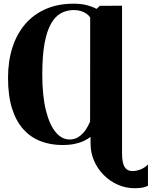

<svg xmlns="http://www.w3.org/2000/svg" viewBox="-20 -774 822 1040"><path d="M708.5 245.5Q661.5 245.5 618.2 226.5Q575 207.5 541.8 174Q508.5 140.5 489.5 96.8Q470.5 53 470.5 3.5V-32.5Q456 -21.5 435.2 -11.2Q414.5 -1 385.5 5.2Q356.5 11.5 317.5 11.5Q253.5 11.5 199.8 -9.2Q146 -30 106.5 -73.8Q67 -117.5 45.2 -186.5Q23.5 -255.5 23.5 -352.5Q23.5 -442.5 47.2 -516.5Q71 -590.5 116.5 -643.5Q162 -696.5 228 -725.2Q294 -754 378 -754Q417 -754 446.2 -747Q475.5 -740 503 -726L521 -742.5L641 -743V54Q641 108 654.8 130.2Q668.5 152.5 697 152.5Q720 152.5 742.5 143.2Q765 134 781.5 117V232Q770 238.5 752.8 242Q735.5 245.5 708.5 245.5ZM356.5 -18.5Q385 -18.5 406.2 -32.8Q427.5 -47 443 -69.2Q458.5 -91.5 468 -116L468.5 -679.5Q460 -692 447 -700.8Q434 -709.5 417.2 -714.5Q400.5 -719.5 379.5 -719.5Q341.5 -719.5 310.2 -702.5Q279 -685.5 256.2 -645.5Q233.5 -605.5 221.2 -538.2Q209 -471 209 -370.5Q209 -255.5 228.5 -177Q248 -98.5 281.2 -58.5Q314.5 -18.5 356.5 -18.5Z"/></svg>

Font: Merriweather 120pt ExtraBold
Style: Regular
Weight: 800
Version: Version 2.100